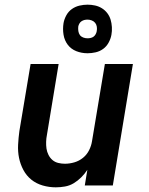

<svg xmlns="http://www.w3.org/2000/svg" viewBox="-20 -794 640 822"><path d="M219 8Q190 8 162.5 0Q135 -8 114 -25Q93 -42 80 -66.5Q67 -91 61.5 -118Q56 -145 57.5 -174.5Q59 -204 63 -233L111 -520H231L181 -217Q178 -202 177.5 -187Q177 -172 179 -158Q181 -144 187.5 -131Q194 -118 204.5 -109Q215 -100 229 -96.5Q243 -93 258 -93Q278 -93 298.5 -99Q319 -105 335.5 -118.5Q352 -132 361.5 -151Q371 -170 374 -190L429 -520H549L463 0H343L354 -67Q343 -50 328 -35Q313 -20 295.5 -9.5Q278 1 258 4.5Q238 8 219 8ZM355 -566Q329 -566 306.5 -575Q284 -584 270 -602.5Q256 -621 252 -645.5Q248 -670 252 -695Q255 -712 264 -728.5Q273 -745 288 -755.5Q303 -766 320.5 -770Q338 -774 355 -774Q371 -774 387 -770.5Q403 -767 416.5 -758.5Q430 -750 439.5 -737.5Q449 -725 453.5 -710Q458 -695 459 -678Q460 -661 457 -645Q454 -628 445 -611.5Q436 -595 421.5 -584.5Q407 -574 389.5 -570Q372 -566 355 -566ZM355 -630Q361 -630 368 -631.5Q375 -633 380.5 -637Q386 -641 389.5 -647.5Q393 -654 394 -660Q396 -670 394.5 -679.5Q393 -689 387.5 -696Q382 -703 373 -706.5Q364 -710 355 -710Q348 -710 341.5 -708.5Q335 -707 329 -703Q323 -699 319.5 -692.5Q316 -686 315 -680Q314 -670 315.5 -660.5Q317 -651 322 -644Q327 -637 336 -633.5Q345 -630 355 -630Z"/></svg>

Font: Zed Sans Extended
Style: Bold Italic
Weight: 700
Width: 7
Italic angle: -9°
Designer: Belleve Invis
Foundry: Belleve Invis
Version: Version 1.0.0; ttfautohint (v1.8.4)